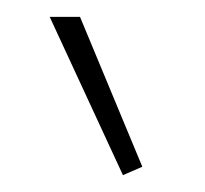

<svg xmlns="http://www.w3.org/2000/svg" viewBox="-20 -818 244 228"><path d="M126 -610 39 -798H75L149 -620Z"/></svg>

Font: Encode Sans Compressed
Style: Thin
Weight: 100
Designer: Pablo Impallari, Andres Torresi
Foundry: Pablo Impallari, Andres Torresi
Version: Version 1.000; ttfautohint (v1.00) -l 8 -r 50 -G 200 -x 14 -